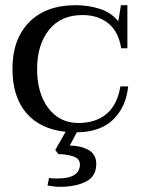

<svg xmlns="http://www.w3.org/2000/svg" viewBox="-20 -500 549 740"><path d="M276 10 249 61Q289 61 320 77.5Q351 94 351 132Q351 180 311 200Q271 220 212 220Q190 220 163 215L169 186Q178 188 200 188Q288 188 288 134Q288 111 261.5 102.5Q235 94 205 94L193 78L233 8Q135 -2 81.5 -64.5Q28 -127 28 -235Q28 -349 92.5 -414.5Q157 -480 272 -480Q320 -480 364 -466Q408 -452 436 -418L446 -480H471V-314H447Q437 -378 397.5 -410Q358 -442 298 -442Q214 -442 168.5 -384.5Q123 -327 123 -234Q123 -140 166.5 -83Q210 -26 282 -26Q348 -26 390 -60.5Q432 -95 444 -167H474Q466 -88 416.5 -39.5Q367 9 276 10Z"/></svg>

Font: TavirajRegular
Style: Regular
Weight: 400
Designer: Katatrad Team
Foundry: CadsonDemak
Version: Version 1.000